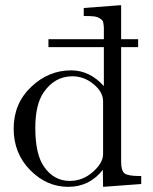

<svg xmlns="http://www.w3.org/2000/svg" viewBox="-20 -714 595 745"><path d="M33 -215Q33 -312 100.5 -376.5Q168 -441 256 -441Q328 -441 383 -380V-531H168V-562H383V-590Q383 -604 383 -607.5Q383 -611 381.5 -621.5Q380 -632 376.5 -635.5Q373 -639 366 -643.5Q359 -648 348 -650Q334 -652 305 -652V-683L450 -694V-562H516V-531H450V-87Q450 -52 463 -41.5Q476 -31 522 -31H528V0L380 11L379 -55Q327 11 245 11Q161 11 97 -54Q33 -119 33 -215ZM117 -218Q117 -115 151 -67Q189 -12 251 -12Q301 -12 340.5 -47Q380 -82 380 -116V-321Q380 -357 343 -387.5Q306 -418 261 -418Q192 -418 149 -355Q117 -308 117 -218Z"/></svg>

Font: CMU Serif
Style: Roman
Weight: 500
Version: Version 0.7.0